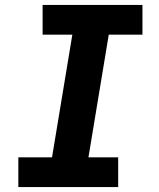

<svg xmlns="http://www.w3.org/2000/svg" viewBox="-20 -755 640 775"><path d="M54 0V-120H190L272 -615H152V-735H555V-615H419L337 -120H457V0Z"/></svg>

Font: Iosevka Curly Slab HvEx
Style: Italic
Weight: 900
Width: 7
Italic angle: -9°
Monospace: yes
Designer: Belleve Invis
Foundry: Belleve Invis
Version: Version 11.1.0; ttfautohint (v1.8.3)